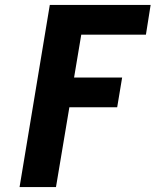

<svg xmlns="http://www.w3.org/2000/svg" viewBox="-20 -755 640 775"><path d="M59 0 181 -735H588L569 -615H308L279 -442H473L453 -322H260L206 0Z"/></svg>

Font: Iosevka SS04 Hv Ex Obl
Style: Regular
Weight: 900
Width: 7
Italic angle: -9°
Monospace: yes
Designer: Belleve Invis
Foundry: Belleve Invis
Version: Version 19.0.0; ttfautohint (v1.8.4)